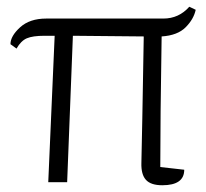

<svg xmlns="http://www.w3.org/2000/svg" viewBox="-20 -540 610 569"><path d="M123 0 142 -434H112Q77 -434 59.5 -426.5Q42 -419 29 -396L11 -409Q11 -433 39.5 -459Q68 -485 117 -485H464Q510 -485 541 -520L560 -511Q554 -483 530 -459Q506 -435 459 -432Q455 -186 455 -45L526 -37Q526 9 461 9Q427 9 412.5 -7Q398 -23 399 -57Q401 -133 406 -432L196 -434L179 0Z"/></svg>

Font: Karma Light
Style: Regular
Weight: 300
Designer: Joana Correia
Foundry: Indian Type Foundry
Version: Version 1.202;PS 1.0;hotconv 1.0.78;makeotf.lib2.5.61930; tt